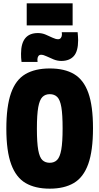

<svg xmlns="http://www.w3.org/2000/svg" viewBox="-20 -1120 595 1150"><path d="M278 10Q191 10 133.5 -23.5Q76 -57 47 -136Q18 -215 18 -349Q18 -483 46 -562.5Q74 -642 132 -676Q190 -710 278 -710Q367 -710 424 -676Q481 -642 509 -564Q537 -486 537 -352Q537 -217 508.5 -137.5Q480 -58 422.5 -24Q365 10 278 10ZM278 -145Q305 -145 322 -162Q339 -179 347 -223.5Q355 -268 355 -351Q355 -434 347.5 -478Q340 -522 323 -539Q306 -556 278 -556Q251 -556 234 -539Q217 -522 209 -477.5Q201 -433 201 -349Q201 -266 209 -221.5Q217 -177 234 -161Q251 -145 278 -145ZM109 -749Q107 -762 106.5 -774.5Q106 -787 106 -798Q106 -922 207 -922Q232 -922 254 -912.5Q276 -903 295 -894Q314 -885 328 -885Q339 -885 345 -893.5Q351 -902 351 -914Q351 -922 350 -927H445Q446 -914 447 -902Q448 -890 448 -879Q448 -813 422 -784Q396 -755 347 -755Q324 -755 301.5 -764Q279 -773 259.5 -782.5Q240 -792 226 -792Q215 -792 209.5 -783.5Q204 -775 204 -763Q204 -754 205 -749ZM140 -968V-1100H415V-968Z"/></svg>

Font: Georama SemiCondensed ExtraBold
Style: Regular
Weight: 800
Width: 4
Designer: Jean-Baptiste Levee
Foundry: Production Type
Version: Version 1.000